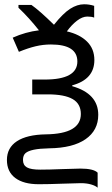

<svg xmlns="http://www.w3.org/2000/svg" viewBox="-20 -683 523 893"><path d="M371.1 -663.1Q396 -663.1 418 -655.8V-601.1Q406.2 -606 386.2 -606Q363.3 -606 338.1 -586.7Q313 -567.4 291 -537.1Q350.6 -523.4 384.8 -489.7Q418.9 -456.1 418.9 -403.8Q418.9 -314 315.9 -286.1V-282.2Q437 -247.6 437 -148.9Q437 -76.7 377.9 -35.6Q318.8 5.4 209 6.8Q163.6 7.8 137 13.4Q110.4 19 98.6 29.3Q86.9 39.6 86.9 61Q86.9 85 105.2 95.5Q123.5 106 167 106Q209 106 268.6 103.5L354 101.1Q415 101.1 434.1 120.1V189.9Q423.8 180.7 403.3 174.8Q382.8 168.9 356 168.9L268.6 171.4Q205.1 173.8 160.2 173.8Q89.8 173.8 51 144.8Q12.2 115.7 12.2 61Q12.2 4.4 58.6 -26.1Q105 -56.6 192.9 -58.1Q356 -60.1 356 -152.8Q356 -200.2 317.9 -222.2Q279.8 -244.1 202.1 -244.1H129.9V-313H188Q339.8 -313 339.8 -397Q339.8 -476.1 216.8 -476.1Q180.7 -476.1 145.8 -467.8Q110.8 -459.5 67.9 -441.9L39.1 -507.8Q99.6 -534.7 161.1 -542Q116.2 -599.1 65.9 -647V-660.2H126Q162.6 -634.8 231 -567.9Q273.9 -621.6 306.6 -642.3Q339.4 -663.1 371.1 -663.1Z"/></svg>

Font: HunimalSansv1.5
Style: Regular
Weight: 400
Foundry: Ascender Corporation
Version: Version 1.10